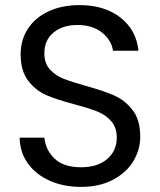

<svg xmlns="http://www.w3.org/2000/svg" viewBox="-20 -726 627 753"><path d="M298 7Q229 7 174.5 -17.5Q120 -42 89 -85.5Q58 -129 57 -186H154Q159 -137 194.5 -103.5Q230 -70 298 -70Q363 -70 400.5 -102.5Q438 -135 438 -186Q438 -226 416 -251Q394 -276 361 -289Q328 -302 272 -317Q203 -335 161.5 -353Q120 -371 90.5 -409.5Q61 -448 61 -513Q61 -570 90 -614Q119 -658 171.5 -682Q224 -706 292 -706Q390 -706 452.5 -657Q515 -608 523 -527H423Q418 -567 381 -597.5Q344 -628 283 -628Q226 -628 190 -598.5Q154 -569 154 -516Q154 -478 175.5 -454Q197 -430 228.5 -417.5Q260 -405 317 -389Q386 -370 428 -351.5Q470 -333 500 -294.5Q530 -256 530 -190Q530 -139 503 -94Q476 -49 423 -21Q370 7 298 7Z"/></svg>

Font: Fz Poppins
Style: Regular
Weight: 400
Designer: Ninad Kale (Devanagari), Jonny Pinhorn (Latin)
Foundry: Indian Type Foundry
Version: Vit hóa bi Vntype.Com & FontZin.Com